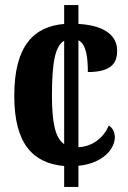

<svg xmlns="http://www.w3.org/2000/svg" viewBox="-20 -734 501 754"><path d="M232 -82V0H288V-83C383 -92 431 -149 431 -195C431 -213 424 -231 407 -241C389 -196 345 -158 288 -156V-576C319 -560 325 -508 325 -451C428 -451 440 -496 440 -536C440 -588 399 -634 288 -640V-714H232V-640C115 -630 36 -557 36 -358C36 -168 110 -93 232 -82ZM232 -574V-168C196 -192 184 -256 184 -359C184 -495 198 -554 232 -574Z"/></svg>

Font: Noto Serif Bengali ExtraCondensed ExtraBold
Style: Regular
Weight: 800
Width: 2
Designer: Juan Bruce, Universal Thirst, Indian Type Foundry and the Monotype Design Team.
Foundry: Monotype Imaging Inc.
Version: Version 2.003